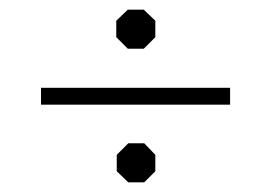

<svg xmlns="http://www.w3.org/2000/svg" viewBox="-20 -463 562 398"><path d="M221 -386V-420L245 -443H278L302 -420V-386L278 -362H245ZM65 -281H457V-246H65ZM222 -108V-142L246 -166H279L302 -142V-108L279 -85H246Z"/></svg>

Font: Chakra Petch ExtraLight
Style: Regular
Weight: 275
Designer: Katatrad Aksorn Co.,Ltd.
Foundry: Cadson Demak Co.,Ltd.
Version: Version 1.000; ttfautohint (v1.6)